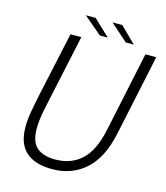

<svg xmlns="http://www.w3.org/2000/svg" viewBox="-126 -957 920 1062"><g transform="rotate(15 334.5 -426.0)"><path d="M570.5 -274Q540 -129 462 -59.8Q384 9.5 272 9.5Q173 9.5 121.5 -36.8Q70 -83 70 -178Q70 -219 77.5 -262.8Q85 -306.5 100 -378L178 -737.5H240L162 -375Q151.5 -327.5 145 -294.5Q138.5 -261.5 135.5 -236.2Q132.5 -211 132.5 -185Q132.5 -110 169 -78.2Q205.5 -46.5 275.5 -46.5Q364.5 -46.5 424 -100.5Q483.5 -154.5 509.5 -276.5L607 -737.5H669ZM531 -773H485L385.5 -861H441.5ZM382 -773H336.5L233 -861H289Z"/></g></svg>

Font: Epilogue Light
Style: Italic
Weight: 300
Italic angle: -12°
Designer: Tyler Finck
Foundry: Etcetera Type Co
Version: Version 2.111; ttfautohint (v1.8.3)